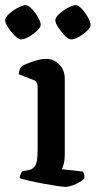

<svg xmlns="http://www.w3.org/2000/svg" viewBox="-50 -730 374 750"><path d="M206 0Q198 0 174 -3.5Q150 -7 120 -12.5Q90 -18 64 -24Q38 -30 27 -34Q27 -42 30.5 -49.5Q34 -57 37 -61L63 -66Q79 -69 88 -83.5Q97 -98 97 -146V-392Q97 -411 82 -417L23 -440Q24 -452 28 -460.5Q32 -469 36 -472Q52 -481 80.5 -490.5Q109 -500 130 -500Q160 -500 181.5 -478Q203 -456 203 -423V-126Q203 -105 199 -90Q195 -75 192 -69L273 -60Q276 -57 278 -50.5Q280 -44 280 -35Q275 -27 261.5 -19Q248 -11 232.5 -5.5Q217 0 206 0ZM228 -576Q218 -576 203.5 -590.5Q189 -605 177.5 -623Q166 -641 166 -651Q166 -662 181.5 -676Q197 -690 216 -700Q235 -710 246 -710Q256 -710 269.5 -695.5Q283 -681 293.5 -662.5Q304 -644 304 -633Q304 -623 290 -609.5Q276 -596 258 -586Q240 -576 228 -576ZM32 -576Q23 -576 8 -590.5Q-7 -605 -18.5 -623Q-30 -641 -30 -651Q-30 -662 -14.5 -676Q1 -690 20.5 -700Q40 -710 50 -710Q60 -710 74 -695.5Q88 -681 98.5 -662.5Q109 -644 109 -633Q109 -623 94.5 -609.5Q80 -596 62 -586Q44 -576 32 -576Z"/></svg>

Font: Texturina 72pt SemiBold
Style: Regular
Weight: 600
Designer: Guillermo Torres Carreño
Foundry: Omnibus-Type
Version: Version 1.002; ttfautohint (v1.8.3)